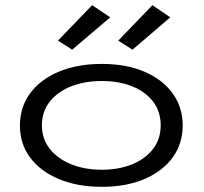

<svg xmlns="http://www.w3.org/2000/svg" viewBox="-20 -714 790 742"><path d="M374 8Q279 8 207.5 -22Q136 -52 96.5 -105Q57 -158 57 -229Q57 -300 96.5 -353.5Q136 -407 207.5 -437Q279 -467 374 -467Q468 -467 538 -437Q608 -407 647 -353.5Q686 -300 686 -229Q686 -158 647 -105Q608 -52 538 -22Q468 8 374 8ZM374 -58Q439 -58 490.5 -79Q542 -100 571.5 -138.5Q601 -177 601 -230Q601 -283 571.5 -321.5Q542 -360 490.5 -380.5Q439 -401 374 -401Q308 -401 255.5 -380.5Q203 -360 172.5 -321.5Q142 -283 142 -230Q142 -177 172.5 -138.5Q203 -100 255.5 -79Q308 -58 374 -58ZM492 -522 437 -557 569 -694 638 -647ZM259 -522 204 -557 336 -694 406 -647Z"/></svg>

Font: Inconsolata ExtraExpanded
Style: Regular
Weight: 400
Width: 8
Monospace: yes
Designer: Raph Levien, Cyreal, Brenton Simpson
Foundry: Raph Levien, Cyreal, Google
Version: Version 3.001; ttfautohint (v1.8.2.53-6de2)